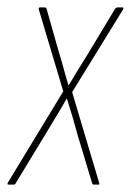

<svg xmlns="http://www.w3.org/2000/svg" viewBox="-33 -499 353 519"><path d="M-10 0Q-12 0 -12.5 -1Q-13 -2 -12 -5L138 -252L72 -473Q71 -477 72.5 -478Q74 -479 76 -479H87Q92 -479 93 -475L127 -355Q134 -333 139.5 -312Q145 -291 152 -269H153Q165 -289 177.5 -309.5Q190 -330 202 -349L278 -475Q281 -479 285 -479H298Q300 -479 300.5 -478Q301 -477 300 -474L162 -250L235 -5Q237 0 233 0H221Q217 0 216 -4L178 -130Q171 -156 163.5 -181.5Q156 -207 148 -232H147Q133 -207 117.5 -182Q102 -157 88 -133L9 -3Q8 0 4 0Z"/></svg>

Font: Sofia Sans Extra Condensed Thin
Style: Italic
Weight: 250
Italic angle: -9°
Version: Version 4.100